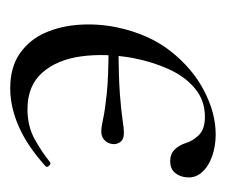

<svg xmlns="http://www.w3.org/2000/svg" viewBox="-54 -386 452 385"><g transform="rotate(90 172.5 -193.0)"><path d="M243.4 -169.6Q234.2 -169.6 217.7 -173.3Q201.2 -177 167.1 -180.6Q133 -184.2 69 -184.2V-204.2Q133 -204.2 168.1 -206.9Q203.2 -209.6 220.2 -212.3Q237.2 -215 245.4 -215Q259.6 -215 264.8 -206.9Q270 -198.8 268 -190.2Q266.8 -182 260.2 -175.8Q253.6 -169.6 243.4 -169.6ZM156.8 13Q114.2 13 86.5 -6.4Q58.8 -25.8 45 -57.6Q31.2 -89.4 29 -127.4Q26.8 -165.4 34.6 -202Q48 -265.2 82.3 -308.8Q116.6 -352.4 161.4 -375.7Q206.2 -399 249 -399Q272.8 -399 293.2 -391.7Q313.6 -384.4 325.3 -371Q337 -357.6 335 -340Q334 -327.2 326.1 -317.5Q318.2 -307.8 302.4 -307.8Q288.2 -307.8 279.4 -316.7Q270.6 -325.6 266 -340Q262.8 -351.8 251 -364.6Q239.2 -377.4 213.8 -377.4Q181 -377.4 157.1 -357.6Q133.2 -337.8 118.4 -305.4Q103.6 -273 95.8 -233Q86 -178 92.5 -129.6Q99 -81.2 125.1 -51.4Q151.2 -21.6 198.6 -21.6Q232.4 -21.6 258.3 -35.9Q284.2 -50.2 305 -67Q307.8 -69 311.8 -65Q315.8 -61 313 -58Q272 -21 232.9 -4Q193.8 13 156.8 13Z"/></g></svg>

Font: Cormorant Infant Light
Style: Italic
Weight: 300
Italic angle: -10°
Designer: Christian Thalmann (Catharsis Fonts)
Foundry: Catharsis Fonts
Version: Version 4.001